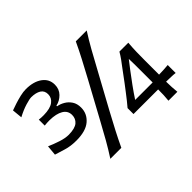

<svg xmlns="http://www.w3.org/2000/svg" viewBox="-144 -1059 1351 1351"><g transform="rotate(-45 532.0 -383.5)"><path d="M212.4 -259.3Q156.2 -259.3 111.1 -273.2Q65.9 -287.1 35.6 -296.4L42.5 -372.1Q84 -354 126.7 -340.1Q169.4 -326.2 204.1 -326.2Q266.6 -327.1 292.7 -349.6Q318.8 -372.1 318.8 -408.2Q318.8 -450.2 282.2 -471.9Q245.6 -493.7 180.2 -494.6Q154.3 -494.6 129.4 -491.7V-550.8Q141.1 -549.3 152.8 -548.8Q164.6 -548.3 176.8 -548.3Q241.7 -549.3 272.2 -572Q302.7 -594.7 302.7 -630.9Q302.7 -666.5 275.9 -683.1Q249 -699.7 204.1 -700.2Q185.5 -700.2 143.8 -687.5Q102.1 -674.8 54.2 -649.4L46.9 -725.1Q67.9 -732.9 97.9 -742.7Q127.9 -752.4 159.4 -759.8Q190.9 -767.1 216.3 -767.1Q292 -767.1 337.9 -734.1Q383.8 -701.2 383.8 -645Q383.8 -600.1 354.7 -570.6Q325.7 -541 286.6 -532.7V-526.4Q313.5 -522 339.6 -506.8Q365.7 -491.7 383.1 -465.3Q400.4 -439 400.4 -400.4Q400.4 -339.8 353.8 -299.6Q307.1 -259.3 212.4 -259.3ZM290.5 0Q328.1 -58.1 360.1 -114.5Q392.1 -170.9 431.2 -243.2L574.2 -506.3Q614.7 -581.5 644.8 -638.7Q674.8 -695.8 703.1 -756.3H811.5Q772.9 -695.8 741 -638.7Q709 -581.5 668.5 -506.3L524.9 -243.2Q485.8 -170.9 456.5 -114.5Q427.2 -58.1 399.9 0ZM951.7 -106.4Q952.1 -76.2 953.4 -51.8Q954.6 -27.3 957.5 0H868.7Q871.6 -27.3 872.6 -52Q873.5 -76.7 873.5 -107.4H628.4V-166.5Q642.6 -182.6 661.9 -207Q681.2 -231.4 701.4 -257.8Q721.7 -284.2 738.3 -306.2L802.7 -393.1Q820.8 -416 838.1 -440.4Q855.5 -464.8 869.1 -488.3H957.5Q953.6 -443.4 952.6 -400.6Q951.7 -357.9 951.7 -315.4V-176.3Q974.6 -176.8 999.5 -178Q1024.4 -179.2 1042.5 -181.2V-102.1Q1024.4 -104.5 999.5 -105.2Q974.6 -106 951.7 -106.4ZM707 -169.4H880.9V-301.8Q880.9 -327.6 880.6 -353.5Q880.4 -379.4 879.4 -405.3L831.5 -343.3Q798.8 -300.3 767.1 -256.6Q735.4 -212.9 707 -169.4Z"/></g></svg>

Font: Pinar DS1 Medium
Style: Regular
Weight: 500
Designer: Amin Abedi
Version: Version 3.000